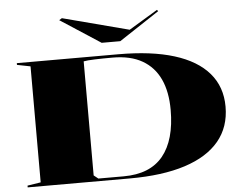

<svg xmlns="http://www.w3.org/2000/svg" viewBox="-60 -1015 1388 1090"><g transform="rotate(-5 634.0 -470.0)"><path d="M632 -708Q821 -708 950 -668Q1079 -628 1146 -550Q1213 -472 1213 -359Q1213 -243 1146.5 -163Q1080 -83 951.5 -41.5Q823 0 636 0H54V-10L130 -22V-683L54 -698V-708ZM598 -692Q541 -692 497 -690.5Q453 -689 433 -685V-35L458 -15H602Q753 -15 827 -105.5Q901 -196 901 -368Q901 -471 867.5 -543Q834 -615 767 -653.5Q700 -692 598 -692ZM873 -940 879 -932 650 -781H544L315 -930L331 -940L709 -841Z"/></g></svg>

Font: Kalnia Expanded Medium
Style: Regular
Weight: 500
Width: 7
Designer: Frida Medrano
Foundry: Frida Medrano
Version: Version 1.105